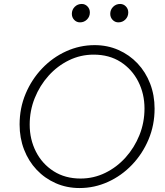

<svg xmlns="http://www.w3.org/2000/svg" viewBox="-20 -939 833 970"><path d="M382 11Q317 11 261.5 -13.5Q206 -38 165 -81.5Q124 -125 101.5 -183.5Q79 -242 79 -310Q79 -393 109.5 -465.5Q140 -538 193 -593.5Q246 -649 314.5 -680Q383 -711 458 -711Q523 -711 578.5 -686.5Q634 -662 675 -618.5Q716 -575 738.5 -516.5Q761 -458 761 -390Q761 -307 730.5 -234.5Q700 -162 647 -106.5Q594 -51 525.5 -20Q457 11 382 11ZM387 -37Q453 -37 511.5 -65.5Q570 -94 614.5 -143.5Q659 -193 684.5 -256.5Q710 -320 710 -391Q710 -465 678.5 -527Q647 -589 589.5 -626Q532 -663 453 -663Q387 -663 328.5 -634.5Q270 -606 225.5 -556.5Q181 -507 155.5 -443.5Q130 -380 130 -309Q130 -235 161.5 -173Q193 -111 251 -74Q309 -37 387 -37ZM384 -826Q367 -826 355 -838.5Q343 -851 343 -869Q343 -890 357.5 -904.5Q372 -919 393 -919Q410 -919 422 -906.5Q434 -894 434 -876Q434 -855 419.5 -840.5Q405 -826 384 -826ZM578 -826Q561 -826 549 -838.5Q537 -851 537 -869Q537 -890 551.5 -904.5Q566 -919 587 -919Q604 -919 616 -906.5Q628 -894 628 -876Q628 -855 613.5 -840.5Q599 -826 578 -826Z"/></svg>

Font: Red Hat Text
Style: Italic
Weight: 300
Italic angle: -12°
Designer: Pentagram, MCKL
Foundry: Pentagram, MCKL
Version: Version 1.023